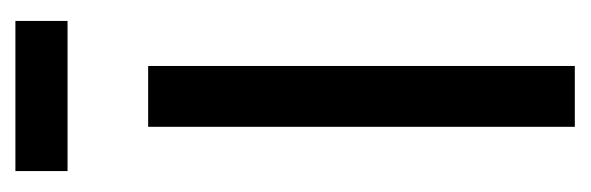

<svg xmlns="http://www.w3.org/2000/svg" viewBox="-272 -476 748 243"><g transform="rotate(-90 101.5 -354.0)"><path d="M63 0V-540H140V0ZM7 -642V-708H197V-642Z"/></g></svg>

Font: Pathway Gothic One
Style: Regular
Weight: 400
Version: Version 1.003; ttfautohint (v1.8.4.7-5d5b);gftools[0.9.26]